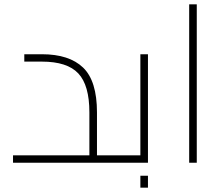

<svg xmlns="http://www.w3.org/2000/svg" viewBox="-20 -750 1027 885"><path d="M547 -17Q547 -8 543 -4Q539 0 527 0H40V-34H392V-232Q392 -357 341 -411.5Q290 -466 173 -466H92V-500H173Q299 -500 363 -438.5Q427 -377 427 -232V-34H527Q539 -34 543 -29.5Q547 -25 547 -17Z M662 -500V0H527Q515 0 511 -4Q507 -8 507 -17Q507 -25 511 -29.5Q515 -34 527 -34H627V-500ZM627 60H662V115H627Z M852 -730H887V0H852Z"/></svg>

Font: Cairo ExtraLight
Style: Regular
Weight: 275
Designer: Mohamed Gaber, Accademia di Belle Arti di Urbino and others
Foundry: Kief Type Foundry, Accademia di Belle Arti di Urbino and others
Version: Version 3.011